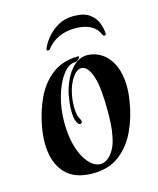

<svg xmlns="http://www.w3.org/2000/svg" viewBox="-100 -704 647 786"><g transform="rotate(-15 223.5 -311.5)"><path d="M196 10Q189 10 182 9.5Q175 9 167 8Q105 1 71.5 -43.5Q38 -88 38 -161Q38 -192 44 -226Q55 -289 80 -343.5Q105 -398 149.5 -433Q194 -468 261 -469Q265 -469 265 -466Q265 -462 257.5 -455.5Q250 -449 244 -449Q216 -449 191.5 -416.5Q167 -384 152 -332Q137 -280 137 -222Q137 -160 151.5 -114.5Q166 -69 189 -44Q212 -19 237 -19Q262 -19 284 -46.5Q306 -74 313 -117Q318 -141 319.5 -168Q321 -195 321 -221Q321 -264 318 -300Q315 -336 310 -353Q301 -388 288.5 -403.5Q276 -419 262 -419Q242 -419 223.5 -392Q205 -365 197 -325Q192 -300 192 -273Q192 -261 193.5 -249Q195 -237 199 -227Q201 -224 204 -218Q207 -212 207 -207Q207 -201 202 -200Q200 -199 198 -199Q191 -199 184 -214Q180 -223 178.5 -235.5Q177 -248 177 -261Q177 -277 179 -294.5Q181 -312 184 -328Q190 -357 204.5 -388.5Q219 -420 243 -442Q267 -464 300 -464Q312 -464 330 -459Q374 -445 398.5 -402.5Q423 -360 423 -296Q423 -266 417 -233Q407 -170 381 -114.5Q355 -59 310 -24.5Q265 10 196 10ZM286 -633Q330 -633 353 -616Q376 -599 385 -575.5Q394 -552 395 -530Q396 -523 388 -523Q383 -523 380 -530Q371 -554 345.5 -568.5Q320 -583 279 -583Q239 -583 208 -568Q177 -553 160 -530Q157 -524 150 -524Q143 -524 144 -530Q152 -552 171 -575.5Q190 -599 218.5 -616Q247 -633 285 -633Z"/></g></svg>

Font: Tapestry
Style: Regular
Weight: 400
Designer: Robert E. Leuschke
Foundry: Robert E. Leuschke
Version: Version 1.010; ttfautohint (v1.8.4.7-5d5b)